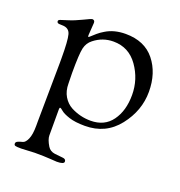

<svg xmlns="http://www.w3.org/2000/svg" viewBox="-119 -546 793 847"><g transform="rotate(20 277.5 -122.5)"><path d="M100 62V82C100 109.3 96.8 130.2 90.5 144.5C84.2 158.8 77 167 69 169C61 171 53.8 173.3 47.5 176C41.2 178.7 38 182.5 38 187.5C38 192.5 40 195.7 44 197C48 198.3 57.3 199 72 199L135 196C165.7 196 189.7 196.7 207 198C224.3 199.3 235 200 239 200C261.7 200 273 195.8 273 187.5C273 179.2 267.8 174.7 257.5 174C247.2 173.3 234.5 172 219.5 170C204.5 168 193.3 161 186 149C174.7 130.3 169 114.7 169 102V-21C169 -26.3 170.2 -29 172.5 -29C174.8 -29 179.7 -25.8 187 -19.5C194.3 -13.2 207.5 -6.8 226.5 -0.5C245.5 5.8 270.3 9 301 9C366.3 9 418.5 -15.8 457.5 -65.5C496.5 -115.2 516 -169.5 516 -228.5C516 -287.5 500.3 -336.5 469 -375.5C437.7 -414.5 392.3 -434 333 -434C297 -434 266 -426 240 -410C228.7 -403.3 219 -396.5 211 -389.5L191.5 -372C186.5 -367.3 183.3 -365 182 -365C180.7 -365 180 -367.7 180 -373L184 -432C184 -440.7 179.7 -445 171 -445C169 -445 156.7 -439.5 134 -428.5C111.3 -417.5 91.3 -409.3 74 -404C56.7 -398.7 45.2 -395 39.5 -393C33.8 -391 31 -388.2 31 -384.5C31 -380.8 32.3 -378.2 35 -376.5C37.7 -374.8 44.7 -374 56 -374C77.3 -374 90.5 -364.8 95.5 -346.5C100.5 -328.2 103 -291.3 103 -236V-214ZM169 -192C169 -251.3 171.2 -290.2 175.5 -308.5C179.8 -326.8 189 -341.3 203 -352C229.7 -373.3 260 -384 294 -384C342 -384 380.2 -364 408.5 -324C436.8 -284 451 -239.3 451 -190C451 -140.7 439.5 -100.2 416.5 -68.5C393.5 -36.8 360.3 -21 317 -21C284.3 -21 253.3 -28.7 224 -44C208 -52.7 195 -65.3 185 -82C175 -98.7 170 -118.7 170 -142Z"/></g></svg>

Font: Sorts Mill Goudy
Style: Regular
Weight: 400
Version: Version 003.101